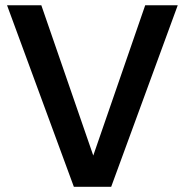

<svg xmlns="http://www.w3.org/2000/svg" viewBox="-20 -717 710 737"><path d="M338 -119.9 138.6 -696.9H7L263.5 0H406.8L662.3 -696.9H537.4Z"/></svg>

Font: Diatome Semibold
Style: Regular
Weight: 600
Designer: 15.100.17
Foundry: 15.100.17
Version: Version 1.005;Fontself Maker 3.5.8